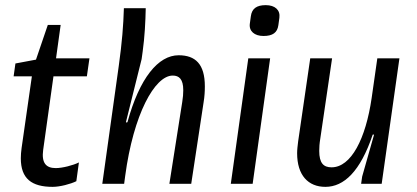

<svg xmlns="http://www.w3.org/2000/svg" viewBox="-20 -715 1621 747"><path d="M64 -139C62 -125 61 -111 61 -99C61 -20 103 12 185 12C213 12 255 1 277 -10L287 -83C265 -72 223 -61 197 -61C159 -61 141 -81 148 -132L188 -418H318L328 -488H198L216 -618H166L120 -483L40 -468L33 -418H104Z M378 0H463L467 -30C499 -270 582 -421 652 -421C677 -421 693 -407 693 -364C693 -351 692 -336 689 -318L639 0H724L772 -316C776 -340 777 -360 777 -379C777 -466 740 -500 675 -500C596 -500 523 -412 476 -240L473 -238L470 -240L531 -485L535 -514C543 -571 546 -632 547 -683H462C460 -616 455 -552 442 -458Z M963 0 1031 -488H946L878 0ZM1067 -646C1071 -676 1050 -695 1014 -695C979 -695 960 -682 956 -652L952 -623C948 -594 970 -575 1005 -575C1041 -575 1059 -588 1063 -617Z M1187 -488 1140 -165C1138 -148 1136 -133 1136 -119C1136 -33 1179 12 1246 12C1318 12 1382 -48 1430 -191L1433 -192L1435 -190L1389 -28L1385 0H1465L1534 -488H1448L1426 -334C1403 -175 1346 -64 1270 -64C1239 -64 1222 -80 1222 -128C1222 -141 1223 -157 1226 -175L1272 -488Z"/></svg>

Font: Ropa Sans
Style: Italic
Weight: 400
Designer: Botio Nikoltchev
Foundry: Botjo Nikoltchev
Version: Version 1.002